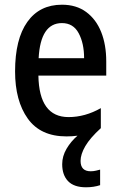

<svg xmlns="http://www.w3.org/2000/svg" viewBox="-20 -569 512 815"><path d="M322 114Q322 158 365 158Q376 158 387 155.5Q398 153 405 151V217Q378 226 345 226Q294 226 269 200Q244 174 244 128Q244 94 262.5 62.5Q281 31 309 7Q287 10 262 10Q152 10 98 -65.5Q44 -141 44 -266Q44 -403 96 -476Q148 -549 243 -549Q304 -549 346 -518Q388 -487 409.5 -433Q431 -379 431 -308V-248H143Q146 -72 271 -72Q341 -72 408 -110V-25Q362 17 342 51.5Q322 86 322 114ZM243 -471Q152 -471 144 -322H337Q337 -385 314 -428Q291 -471 243 -471Z"/></svg>

Font: Noto Sans Myanmar Condensed Medium
Style: Regular
Weight: 500
Width: 3
Designer: Monotype Design Team
Foundry: Monotype Imaging Inc.
Version: Version 2.107; ttfautohint (v1.8.4.7-5d5b)